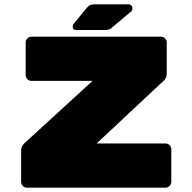

<svg xmlns="http://www.w3.org/2000/svg" viewBox="-20 -870 890 890"><path d="M417 -850H575Q584 -850 589 -844.5Q594 -839 594 -830Q594 -823 589 -818L494 -738Q485 -731 466 -731H454H333Q317 -731 317 -747Q317 -755 322 -760L380 -831Q390 -843 397 -846Q404 -849 417 -850ZM774 -178V-27Q774 -16 766 -8Q758 0 747 0H105Q94 0 86 -8Q78 -16 78 -27V-171Q78 -184 83 -193Q88 -202 93 -206L409 -495H126Q115 -495 107 -503Q99 -511 99 -522V-673Q99 -684 107 -692Q115 -700 126 -700H726Q737 -700 745 -692Q753 -684 753 -673V-530Q753 -509 740 -497L428 -205H747Q758 -205 766 -197Q774 -189 774 -178Z"/></svg>

Font: Rubik Mono One
Style: Regular
Weight: 400
Designer: Hubert and Fischer with Elvire Volk Leonovitch (Cyrillic Expansion: Cyreal)
Foundry: Hubert and Fischer with Elvire Volk Leonovitch
Version: Version 2.000